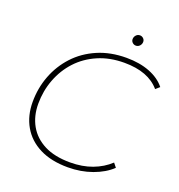

<svg xmlns="http://www.w3.org/2000/svg" viewBox="-150 -977 1030 1105"><g transform="rotate(20 365.0 -424.0)"><path d="M387 4Q285 4 214 -32Q143 -68 106 -132.5Q69 -197 69 -281Q69 -366 98 -442Q127 -518 181.5 -577Q236 -636 314.5 -670Q393 -704 491 -704Q572 -704 633.5 -680Q695 -656 730 -612L706 -591Q671 -632 617 -652.5Q563 -673 489 -673Q400 -673 328.5 -642Q257 -611 207 -557Q157 -503 130 -432Q103 -361 103 -282Q103 -207 135.5 -149.5Q168 -92 231.5 -59.5Q295 -27 390 -27Q465 -27 525 -49.5Q585 -72 629 -113L649 -88Q605 -46 536 -21Q467 4 387 4ZM516 -788Q504 -788 495 -796.5Q486 -805 486 -817Q486 -831 495.5 -841.5Q505 -852 519 -852Q531 -852 540 -843.5Q549 -835 549 -823Q549 -809 539.5 -798.5Q530 -788 516 -788Z"/></g></svg>

Font: Montserrat Thin ExtraLight
Style: Italic
Weight: 250
Italic angle: -11.3°
Version: Version 9.000